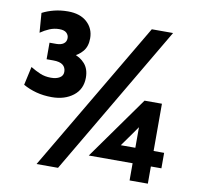

<svg xmlns="http://www.w3.org/2000/svg" viewBox="-79 -797 911 880"><g transform="rotate(10 376.0 -357.0)"><path d="M162 -314Q123 -314 89.5 -323Q56 -332 28 -348L47 -434Q70 -420 92.5 -410.5Q115 -401 143 -401Q168 -401 183.5 -410.5Q199 -420 199 -438Q199 -458 185 -469.5Q171 -481 140 -481H109V-558H141Q162 -558 174.5 -567Q187 -576 187 -593Q187 -607 176.5 -617Q166 -627 143 -627Q119 -627 97.5 -618Q76 -609 56 -595L49 -686Q74 -699 104 -706.5Q134 -714 168 -714Q225 -714 257 -684.5Q289 -655 289 -610Q289 -572 269.5 -549Q250 -526 223 -516V-528Q258 -518 279.5 -493.5Q301 -469 301 -429Q301 -375 261.5 -344.5Q222 -314 162 -314ZM147 0 560 -700H659L247 0ZM580 0V-80H376L584 -372H665V-152H714V-80H665V0ZM493 -125 456 -152H580V-202V-316L613 -295L555 -212Z"/></g></svg>

Font: Cabin VF Beta
Style: Regular
Weight: 400
Designer: Pablo Impallari
Foundry: Pablo Impallari. http://www.impallari.com Igino Marini. http://www.ikern.com
Version: Version 2.200